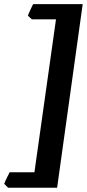

<svg xmlns="http://www.w3.org/2000/svg" viewBox="-59 -738 412 909"><path d="M332.5 -718.3 211.4 150.9H-20.5L-39.1 132.3Q-35.2 121.6 -25.9 102.5Q-16.6 83.5 -13.2 77.6H104L206.1 -646.5H91.8L73.2 -663.6Q76.2 -673.3 85 -691.9Q93.8 -710.4 97.7 -718.3Z"/></svg>

Font: Dai Banna SIL
Style: Bold Italic
Weight: 700
Italic angle: -11°
Designer: Victor Gaultney
Foundry: SIL International
Version: Version 4.000